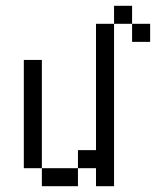

<svg xmlns="http://www.w3.org/2000/svg" viewBox="-20 -645 540 665"><path d="M500 -500V-562.5H437.5V-500ZM125 -62.5V0H250V-62.5ZM125 -62.5Q125 -62.5 125 -437.5H62.5Q62.5 -437.5 62.5 -62.5ZM312.5 -62.5V0H375V-562.5H312.5V-125H250V-62.5ZM375 -562.5H437.5V-625H375Z"/></svg>

Font: UnifontExMono
Style: Regular
Weight: 500
Version: Version 15.0.06